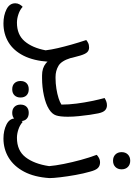

<svg xmlns="http://www.w3.org/2000/svg" viewBox="101 -716 792 1139"><g transform="rotate(90 497.5 -147.0)"><path d="M227 -21Q223 -55 214 -93.5Q205 -132 193 -174.5Q181 -217 166 -262Q171 -267 182.5 -273Q194 -279 210 -279Q227 -279 238 -268Q249 -257 258 -227Q272 -180 282 -129Q292 -78 295 -40Q289 50 259 109.5Q229 169 179.5 199Q130 229 67 229Q20 229 -16 211Q-52 193 -52 159Q-52 145 -45.5 133.5Q-39 122 -31 115Q-14 131 12.5 140Q39 149 63 149Q134 149 173 103.5Q212 58 227 -21ZM376 0Q332 0 304.5 -22.5Q277 -45 260 -103L273 -169Q290 -114 319.5 -97Q349 -80 385 -80H392V0ZM392 0V-80Q396 -74 399 -64Q402 -54 402 -40Q402 -26 398.5 -15.5Q395 -5 392 0Z M376 0V-80H392Q423 -80 454.5 -85Q486 -90 511 -98Q536 -106 549 -115Q549 -158 543 -204.5Q537 -251 528 -294.5Q519 -338 510 -371Q518 -376 529 -380.5Q540 -385 553 -385Q571 -385 583 -373.5Q595 -362 601 -333Q605 -315 609.5 -284Q614 -253 617.5 -218Q621 -183 621 -153Q621 -107 613 -83Q605 -59 576 -41Q546 -22 495.5 -11Q445 0 392 0ZM458 177Q435 177 422 163.5Q409 150 409 128Q409 105 422 92Q435 79 458 79Q481 79 494 92Q507 105 507 128Q507 150 494 163.5Q481 177 458 177ZM598 177Q575 177 562 163.5Q549 150 549 128Q549 105 562 92Q575 79 598 79Q621 79 634 92Q647 105 647 128Q647 150 634 163.5Q621 177 598 177Z M985 -44Q979 46 947 106.5Q915 167 864 198Q813 229 750 229Q703 229 667 211Q631 193 631 159Q631 145 637.5 133.5Q644 122 652 115Q669 131 695.5 140Q722 149 746 149Q822 149 861.5 97.5Q901 46 914 -42Q911 -79 901 -129Q891 -179 877 -230.5Q863 -282 847 -324Q852 -330 864.5 -337Q877 -344 892 -344Q912 -344 925 -331.5Q938 -319 947 -284Q958 -246 966.5 -198.5Q975 -151 980 -108.5Q985 -66 985 -44ZM882 -421Q859 -421 845 -435Q831 -449 831 -472Q831 -495 845 -509Q859 -523 882 -523Q905 -523 919 -509Q933 -495 933 -472Q933 -449 919 -435Q905 -421 882 -421Z"/></g></svg>

Font: Baloo Bhaijaan 2
Style: Regular
Weight: 400
Designer: Sanskriti Dholi, Noopur Datye and Ek Type
Foundry: Ek Type
Version: Version 1.701